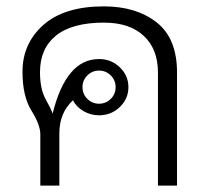

<svg xmlns="http://www.w3.org/2000/svg" viewBox="-20 -580 649 600"><path d="M237.8 -307.6Q237.8 -286.1 252.9 -271Q268.1 -255.9 289.6 -255.9Q311 -255.9 326.2 -271Q341.3 -286.1 341.3 -307.6Q341.3 -329.1 326.2 -344.2Q311 -359.4 289.6 -359.4Q268.1 -359.4 252.9 -344.2Q237.8 -329.1 237.8 -307.6ZM208 -266.6Q165.5 -227.5 165.5 -163.6V0H106V-160.6Q106 -189.9 78.1 -234.6Q50.3 -279.3 50.3 -356Q50.3 -444.3 115.7 -502.2Q181.2 -560.1 304.7 -560.1Q405.3 -560.1 469.2 -510.3Q533.2 -460.4 533.2 -353.5V0H473.6V-353.5Q473.6 -426.3 429.4 -467.8Q385.3 -509.3 304.7 -509.3Q205.6 -509.3 155.3 -469Q105 -428.7 105 -354.5Q105 -302.2 122.1 -271.2Q139.2 -240.2 144.5 -225.1Q165.5 -310.1 201.7 -352.8Q237.8 -395.5 289.6 -395.5Q327.6 -395.5 354.5 -369.6Q381.3 -343.8 381.3 -307.6Q381.3 -271.5 354.5 -245.6Q327.6 -219.7 289.6 -219.7Q263.2 -219.7 240.7 -232.9Q218.3 -246.1 208 -266.6Z"/></svg>

Font: Roboto Web
Style: Light
Weight: 300
Designer: Google
Version: Version 1.200310; 2013